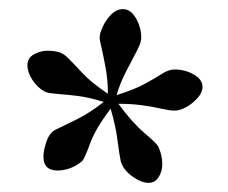

<svg xmlns="http://www.w3.org/2000/svg" viewBox="-20 -731 498 420"><path d="M106 -358Q75 -358 75 -388Q75 -402 81.5 -421Q88 -440 101 -447Q115 -454 145 -468.5Q175 -483 207 -508Q175 -518 151 -521Q127 -524 111 -525Q100 -526 92 -527Q84 -528 79 -530Q62 -539 51 -556Q40 -573 40 -588Q40 -604 54 -612Q68 -620 84 -620Q98 -620 108.5 -617Q119 -614 129 -604Q141 -592 160.5 -571Q180 -550 216 -526Q216 -556 211 -583Q206 -610 202 -627Q200 -635 199 -640.5Q198 -646 198 -649Q198 -658 205 -673Q212 -688 223.5 -699.5Q235 -711 249 -711Q266 -711 277.5 -691Q289 -671 289 -648Q289 -638 279 -619Q269 -600 256 -575Q243 -550 235 -523Q274 -535 297.5 -548Q321 -561 335 -570Q349 -579 362 -579Q385 -579 404 -568Q423 -557 423 -541Q423 -529 412.5 -517Q402 -505 388 -497Q374 -489 361 -489Q357 -489 350 -490Q343 -491 334 -493Q317 -497 292.5 -500.5Q268 -504 239 -504Q269 -463 295.5 -440.5Q322 -418 326 -411Q335 -392 335 -372Q335 -356 327 -343.5Q319 -331 305 -331Q289 -331 269 -345.5Q249 -360 244 -379Q241 -393 237 -424.5Q233 -456 222 -493Q189 -450 177 -417Q165 -384 160 -379Q149 -369 134.5 -363.5Q120 -358 106 -358Z"/></svg>

Font: Tiro Bangla
Style: Regular
Weight: 400
Designer: Bangla: John Hudson & Fiona Ross. Latin: John Hudson.
Foundry: Tiro Typeworks Ltd.
Version: Version 1.60